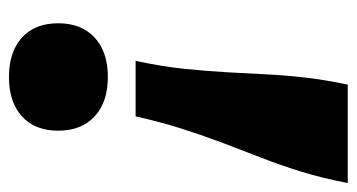

<svg xmlns="http://www.w3.org/2000/svg" viewBox="-224 -400 797 429"><g transform="rotate(-90 174.5 -185.5)"><path d="M-20 193H200Q211 140 216 95.5Q221 51 223 9Q225 -33 227.5 -76.5Q230 -120 235 -170Q240 -220 253 -281H129Q116 -223 100.5 -175Q85 -127 69 -84.5Q53 -42 36.5 0Q20 42 5.5 89Q-9 136 -20 193ZM97 -454Q97 -506 129 -535Q161 -564 217 -564Q273 -564 305 -535Q337 -506 337 -454Q337 -402 305 -372.5Q273 -343 217 -343Q161 -343 129 -372.5Q97 -402 97 -454Z"/></g></svg>

Font: Roboto Serif ExtraBold
Style: Italic
Weight: 800
Italic angle: -10°
Version: Version 1.007